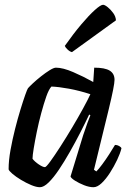

<svg xmlns="http://www.w3.org/2000/svg" viewBox="-20 -783 545 803"><path d="M147 0Q132 0 110.5 -9Q89 -18 67.5 -31Q46 -44 31.5 -56.5Q17 -69 16 -75Q16 -112 24 -156Q32 -200 43 -243.5Q54 -287 65.5 -324.5Q77 -362 85.5 -386Q94 -410 97 -414Q103 -421 118 -435Q133 -449 152 -464Q171 -479 188 -489.5Q205 -500 214 -500Q243 -500 286 -481.5Q329 -463 370 -440L374 -500Q419 -500 439 -487.5Q459 -475 459 -449Q459 -426 435 -327Q411 -228 373 -73L383 -66Q393 -76 407.5 -95.5Q422 -115 436.5 -137.5Q451 -160 461 -177Q470 -177 478 -172.5Q486 -168 488 -163Q483 -142 470 -114.5Q457 -87 440 -60.5Q423 -34 405 -17Q387 0 371 0Q353 0 331.5 -8.5Q310 -17 293.5 -27.5Q277 -38 275 -45L328 -218Q337 -245 345.5 -268.5Q354 -292 358 -301L353 -304Q337 -270 316 -229Q295 -188 272 -147.5Q249 -107 226.5 -73.5Q204 -40 183.5 -20Q163 0 147 0ZM168 -84Q173 -84 190.5 -108Q208 -132 232.5 -170Q257 -208 282 -250Q307 -292 327.5 -329.5Q348 -367 358 -389Q312 -404 268.5 -412Q225 -420 195 -421Q184 -409 173.5 -379Q163 -349 152.5 -310Q142 -271 134 -232Q126 -193 121 -162.5Q116 -132 116 -119Q125 -107 142 -95.5Q159 -84 168 -84ZM281 -565Q272 -567 262.5 -576Q253 -585 251 -591Q287 -642 319.5 -680.5Q352 -719 376.5 -741Q401 -763 411 -763Q418 -763 430.5 -753Q443 -743 453.5 -728.5Q464 -714 465 -698Z"/></svg>

Font: Texturina 72pt 72pt SemiBold
Style: Italic
Weight: 600
Italic angle: -11°
Designer: Guillermo Torres Carreño
Foundry: Omnibus-Type
Version: Version 1.002; ttfautohint (v1.8.3)